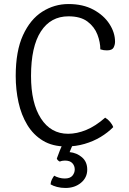

<svg xmlns="http://www.w3.org/2000/svg" viewBox="-20 -715 640 953"><path d="M478 -470Q478 -505.5 463.5 -543.5Q449 -581.5 414.5 -607.8Q380 -634 320 -634Q231.5 -634 182.8 -558.8Q134 -483.5 134 -338Q134 -203 183.2 -127Q232.5 -51 318 -51Q361.5 -51 407.5 -69.8Q453.5 -88.5 502 -131Q515.5 -123 526.5 -110Q537.5 -97 542 -84Q515.5 -57 479.5 -35.2Q443.5 -13.5 400 -0.8Q356.5 12 308 12Q240.5 12 193 -16.8Q145.5 -45.5 115.5 -95Q85.5 -144.5 71.8 -207.2Q58 -270 58 -338Q58 -461.5 94.2 -540.5Q130.5 -619.5 190.2 -657.2Q250 -695 320 -695Q392 -695 443.8 -667Q495.5 -639 523.2 -596Q551 -553 551 -508Q551 -493 543.8 -479Q536.5 -465 511 -465Q502 -465 495.2 -466Q488.5 -467 478 -470ZM262 72Q268 54.5 277.2 31.5Q286.5 8.5 294.5 -6.5H346.5Q342 1 335.5 16Q329 31 325.5 40Q361 43.5 387 65.8Q413 88 413 127Q413 166.5 382 192.2Q351 218 305 218Q282.5 218 262.8 212.8Q243 207.5 231 200Q232 187 237.2 176.5Q242.5 166 249 157Q259 163 273.2 167Q287.5 171 301 171Q328 171 339.5 157Q351 143 351 126Q351 108 339.2 95Q327.5 82 302 82Q296 82 289.2 83.2Q282.5 84.5 277 87Q265.5 82 262 72Z"/></svg>

Font: Signika Negative Light Light
Style: Regular
Weight: 300
Version: Version 2.001